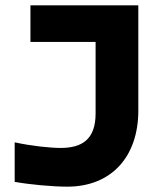

<svg xmlns="http://www.w3.org/2000/svg" viewBox="-20 -690 601 719"><path d="M207 -136C169 -136 99 -143 35 -157V-9C90 1 176 9 232 9C397 9 498 -103 498 -276V-670H94V-533H338V-265C338 -166 285 -136 207 -136Z"/></svg>

Font: LT Wave Text Black
Style: Regular
Weight: 900
Designer: Daniel Lyons
Version: Version 2.5 (Glyphs App)